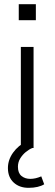

<svg xmlns="http://www.w3.org/2000/svg" viewBox="-20 -710 262 921"><path d="M80 0V-485H141V0ZM70 -613V-690H152V-613ZM117 191Q73 191 45.5 165.5Q18 140 18 96Q18 57 42.5 22.5Q67 -12 110 -34L135 0Q120 6 104 19Q88 32 77 50Q66 68 66 90Q66 120 83 134Q100 148 125 148Q138 148 151 145Q164 142 178 136L192 174Q179 182 160 186.5Q141 191 117 191Z"/></svg>

Font: Nunito Sans 12pt ExtraLight 12pt Light
Style: Regular
Weight: 300
Version: Version 3.101;gftools[0.9.27]